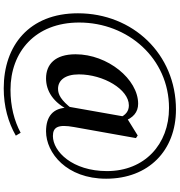

<svg xmlns="http://www.w3.org/2000/svg" viewBox="12 -787 946 1010"><g transform="rotate(90 485.0 -282.0)"><path d="M392.6 -51.2C457.1 -51.2 520.6 -87.9 561.9 -176.5H563.9L553.4 -189.3C507.1 -129.1 476.9 -114.3 447.2 -114.3C403.3 -114.3 371.3 -150.4 371.3 -223.9C371.3 -353.4 450.5 -486.9 534.1 -486.9C563 -486.9 585.7 -472.3 601.1 -433.7L618.9 -458.5C600.6 -509.2 570.8 -535.7 525.7 -535.7C396.5 -535.7 265.5 -375.2 265.5 -206.7C265.5 -98.1 318.9 -51.2 392.6 -51.2ZM670.9 -51.2C784.7 -51.2 920.1 -159.5 920.1 -367.3C920.1 -590.2 772.2 -734.6 556 -734.6C264.5 -734.6 49.9 -507.6 49.9 -219C49.9 37.8 220.2 171.4 444.5 171.4C540.6 171.4 623.3 147.8 693.6 107.8L678.5 82.4C615.2 116.2 539.5 135.8 452.3 135.8C252.5 135.8 98.5 4.9 98.5 -225.3C98.5 -483.1 288.3 -698.1 548.3 -698.1C739 -698.1 880 -569.8 880 -371.8C880 -190.8 777.4 -87.3 695.6 -87.3C648.5 -87.3 633.1 -114.4 648.3 -198.5L706.4 -524.1L692.8 -533.4L594.9 -472.8L541.3 -169.5L546.2 -164.3C547.6 -88.2 592.1 -51.2 670.9 -51.2Z"/></g></svg>

Font: Source Han Serif CN VF
Style: Regular
Weight: 250
Designer: Ryoko NISHIZUKA 西塚涼子 (kana & ideographs); Frank Grießhammer (Latin, Greek & Cyrillic); Wenlong ZHANG 张文龙 (bopomofo); San
Foundry: Adobe
Version: Version 2.002;hotconv 1.1.0;makeotfexe 2.6.0